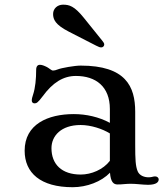

<svg xmlns="http://www.w3.org/2000/svg" viewBox="-20 -782 707 814"><path d="M84.5 -143.1C84.5 -48.8 151.9 11.7 288.1 11.7C348.1 11.7 409.7 -11.7 446.3 -49.8C449.2 -10.3 461.4 0 478 0C488.3 0 498 -0.5 506.8 -1.5C515.1 -2 524.4 -2.9 532.7 -2.9C544.9 -2.9 557.1 -2 568.4 -1C581.5 0 594.2 1.5 607.4 1.5C643.1 1.5 652.8 -10.3 652.8 -21.5C652.8 -28.3 646.5 -34.2 637.2 -34.2C632.3 -34.2 627.9 -32.7 623.5 -31.7C618.7 -30.8 614.3 -30.3 609.9 -30.3C592.3 -30.3 571.3 -37.1 563.5 -56.2C554.7 -78.1 553.2 -105 553.2 -168.5V-308.1C553.2 -416 512.7 -503.9 321.8 -503.9C296.9 -503.9 240.7 -494.1 225.1 -487.8C216.3 -484.4 210.9 -482.9 204.6 -482.9C198.2 -482.9 188.5 -492.7 179.2 -497.6C167.5 -503.4 158.2 -507.3 148.9 -507.3C142.6 -507.3 133.3 -503.9 133.3 -485.8C133.3 -448.2 129.9 -409.7 120.1 -380.4C116.7 -370.6 114.7 -362.8 114.7 -355.5C114.7 -349.6 118.2 -343.8 126.5 -343.8C134.8 -343.8 140.6 -346.7 161.1 -374C203.6 -432.1 248.5 -460 301.8 -460C386.2 -460 445.8 -415 445.8 -319.8V-261.2C399.9 -286.1 345.2 -298.3 293 -298.3C183.1 -298.3 84.5 -255.4 84.5 -143.1ZM198.2 -153.8C198.2 -205.6 238.8 -252 321.8 -252C365.7 -252 414.1 -235.8 445.8 -216.3V-100.1C417.5 -63 367.2 -42 322.3 -42C241.2 -42 198.2 -85.9 198.2 -153.8ZM387.7 -588.4C398.9 -582.5 403.8 -581.1 408.7 -581.1C418 -581.1 421.9 -587.9 421.9 -593.3C421.9 -598.1 419.4 -602.5 413.6 -609.4L335.4 -706.5C294.9 -756.8 273.4 -762.2 247.1 -762.2C224.1 -762.2 205.1 -746.1 205.1 -722.7C205.1 -699.7 214.4 -677.2 271.5 -647.9Z"/></svg>

Font: Stoke
Style: Light
Weight: 300
Designer: Nicole Fally
Foundry: Nicole Fally
Version: Version 1.001